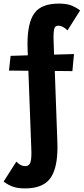

<svg xmlns="http://www.w3.org/2000/svg" viewBox="-23 -731 466 1069"><path d="M278 -427 389 -430 380 -335 282 -336 296 48Q297 62 297 88Q297 208 256 263Q215 318 116 318Q77 318 50.5 309Q24 300 -3 280L68 169Q82 183 93.5 188.5Q105 194 118 194Q135 194 143.5 179.5Q152 165 152 119L151 90L135 -337L27 -338L36 -420L132 -423L131 -445Q130 -459 130 -485Q130 -604 168.5 -657.5Q207 -711 305 -711Q344 -711 370 -702Q396 -693 423 -673L353 -562Q326 -588 302 -588Q287 -588 281 -576Q275 -564 275 -522L276 -487Z"/></svg>

Font: Ysabeau Ultrabold
Style: Regular
Weight: 800
Designer: Christian Thalmann (Catharsis Fonts)
Version: Version 0.003